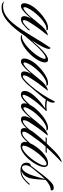

<svg xmlns="http://www.w3.org/2000/svg" viewBox="742 -1327 788 2390"><g transform="rotate(90 1136.0 -132.0)"><path d="M18 1Q-19 1 -19 -41Q-19 -65 -5 -98.5Q9 -132 37 -169Q57 -194 86 -222.5Q115 -251 149.5 -277Q184 -303 220 -319.5Q256 -336 290 -336Q305 -336 311 -331.5Q317 -327 319 -322Q321 -318 319.5 -316Q318 -314 316 -315Q312 -317 300 -317Q264 -317 214.5 -282.5Q165 -248 117 -193Q83 -155 61 -118.5Q39 -82 32 -58Q30 -50 30 -44Q30 -30 41 -30Q48 -30 60 -36.5Q72 -43 91 -59Q121 -85 150.5 -120Q180 -155 209 -191.5Q238 -228 265.5 -259Q293 -290 318 -306Q350 -327 362.5 -330Q375 -333 383 -334Q378 -328 361 -306Q344 -284 325 -259.5Q306 -235 294 -219Q276 -193 255.5 -163Q235 -133 218.5 -106.5Q202 -80 196 -63Q191 -46 191 -38Q191 -22 204 -22Q213 -22 225.5 -29.5Q238 -37 251 -47Q268 -61 283 -76.5Q298 -92 314 -111Q318 -111 318 -105Q318 -96 314 -91Q301 -76 282.5 -58Q264 -40 246 -26Q233 -15 216 -7Q199 1 183 1Q160 1 151 -10Q142 -21 142 -38Q142 -58 151 -81.5Q160 -105 171 -126Q158 -110 138 -87.5Q118 -65 102 -50Q80 -30 60 -14.5Q40 1 18 1Z M34 242Q7 242 -11 236Q-19 232 -27.5 225Q-36 218 -39 207Q-28 216 -14 220.5Q0 225 20 224Q78 224 128.5 192Q179 160 223 108.5Q267 57 305 -1Q366 -92 421 -185.5Q476 -279 536 -366Q550 -365 550 -346Q550 -321 525 -270.5Q500 -220 456 -152Q452 -147 449 -141Q446 -135 442 -129Q472 -164 504.5 -200.5Q537 -237 569 -267.5Q601 -298 631 -317Q661 -336 686 -336Q718 -336 718 -297Q718 -273 703 -237Q688 -201 657 -161Q638 -136 609.5 -107.5Q581 -79 547.5 -53.5Q514 -28 479 -12Q444 4 411 4Q384 4 379 -6Q377 -9 378.5 -11Q380 -13 381 -13Q381 -13 386 -12Q391 -11 398 -11Q422 -11 453 -28Q484 -45 518.5 -74Q553 -103 584 -139Q618 -177 641 -214.5Q664 -252 671 -276Q673 -284 673 -289Q673 -297 669.5 -302.5Q666 -308 656 -306Q631 -300 596 -271Q561 -242 523 -202Q485 -162 450.5 -121.5Q416 -81 390 -51Q353 5 305.5 64.5Q258 124 203.5 170.5Q149 217 89 235Q70 242 34 242Z M706 1Q669 1 669 -41Q669 -65 683 -98.5Q697 -132 725 -169Q745 -194 774 -222.5Q803 -251 837.5 -277Q872 -303 908 -319.5Q944 -336 978 -336Q993 -336 999 -331.5Q1005 -327 1007 -322Q1009 -318 1007.5 -316Q1006 -314 1004 -315Q1000 -317 988 -317Q952 -317 902.5 -282.5Q853 -248 805 -193Q771 -155 749 -118.5Q727 -82 720 -58Q718 -50 718 -44Q718 -30 729 -30Q736 -30 748 -36.5Q760 -43 779 -59Q809 -85 838.5 -120Q868 -155 897 -191.5Q926 -228 953.5 -259Q981 -290 1006 -306Q1038 -327 1050.5 -330Q1063 -333 1071 -334Q1066 -328 1049 -306Q1032 -284 1013 -259.5Q994 -235 982 -219Q964 -193 943.5 -163Q923 -133 906.5 -106.5Q890 -80 884 -63Q879 -46 879 -38Q879 -22 892 -22Q901 -22 913.5 -29.5Q926 -37 939 -47Q956 -61 971 -76.5Q986 -92 1002 -111Q1006 -111 1006 -105Q1006 -96 1002 -91Q989 -76 970.5 -58Q952 -40 934 -26Q921 -15 904 -7Q887 1 871 1Q848 1 839 -10Q830 -21 830 -38Q830 -58 839 -81.5Q848 -105 859 -126Q846 -110 826 -87.5Q806 -65 790 -50Q768 -30 748 -14.5Q728 1 706 1Z M1119 2Q1094 2 1083.5 -11Q1073 -24 1073 -43Q1073 -55 1076 -67Q1082 -97 1106 -130Q1130 -163 1163 -196Q1196 -229 1230.5 -256Q1265 -283 1292 -301Q1280 -299 1261 -299Q1239 -299 1215 -301.5Q1191 -304 1182 -310Q1178 -303 1162.5 -283.5Q1147 -264 1124.5 -237Q1102 -210 1078 -182Q1054 -154 1033 -129.5Q1012 -105 999 -91Q986 -76 963.5 -55.5Q941 -35 918.5 -19Q896 -3 881 -3Q874 -3 872.5 -6Q871 -9 871 -10Q887 -10 918.5 -32.5Q950 -55 999 -111Q1058 -179 1110.5 -257.5Q1163 -336 1205 -421H1206Q1219 -421 1219 -396Q1219 -373 1203 -342Q1199 -335 1191 -323Q1211 -319 1231 -317.5Q1251 -316 1268 -316Q1282 -316 1294 -317Q1306 -318 1313 -320Q1322 -320 1322.5 -316.5Q1323 -313 1321 -311Q1317 -307 1304.5 -293Q1292 -279 1276.5 -262.5Q1261 -246 1248 -231.5Q1235 -217 1229 -210Q1198 -173 1167.5 -129Q1137 -85 1125 -50Q1121 -41 1121 -33Q1121 -19 1134 -19Q1148 -19 1169 -35.5Q1190 -52 1211.5 -74Q1233 -96 1246 -111Q1250 -111 1250 -105Q1250 -96 1246 -91Q1200 -37 1171.5 -17.5Q1143 2 1119 2Z M1264 1Q1227 1 1227 -41Q1227 -65 1241 -98.5Q1255 -132 1283 -169Q1303 -194 1332 -222.5Q1361 -251 1395.5 -277Q1430 -303 1466 -319.5Q1502 -336 1536 -336Q1551 -336 1557 -331.5Q1563 -327 1565 -322Q1567 -318 1565.5 -316Q1564 -314 1562 -315Q1558 -317 1546 -317Q1510 -317 1460.5 -282.5Q1411 -248 1363 -193Q1329 -155 1307 -118.5Q1285 -82 1278 -58Q1276 -50 1276 -44Q1276 -30 1287 -30Q1294 -30 1306 -36.5Q1318 -43 1337 -59Q1367 -85 1396.5 -120Q1426 -155 1455 -191.5Q1484 -228 1511.5 -259Q1539 -290 1564 -306Q1596 -327 1608.5 -330Q1621 -333 1629 -334Q1624 -328 1607 -306Q1590 -284 1571 -259.5Q1552 -235 1540 -219Q1522 -193 1501.5 -163Q1481 -133 1464.5 -106.5Q1448 -80 1442 -63Q1437 -46 1437 -38Q1437 -22 1450 -22Q1459 -22 1471.5 -29.5Q1484 -37 1497 -47Q1514 -61 1529 -76.5Q1544 -92 1560 -111Q1564 -111 1564 -105Q1564 -96 1560 -91Q1547 -76 1528.5 -58Q1510 -40 1492 -26Q1479 -15 1462 -7Q1445 1 1429 1Q1406 1 1397 -10Q1388 -21 1388 -38Q1388 -58 1397 -81.5Q1406 -105 1417 -126Q1404 -110 1384 -87.5Q1364 -65 1348 -50Q1326 -30 1306 -14.5Q1286 1 1264 1Z M1580 4Q1555 4 1545 -8Q1535 -20 1535 -39Q1535 -72 1559 -114Q1573 -138 1597.5 -169.5Q1622 -201 1653 -236.5Q1684 -272 1715 -306H1648L1659 -320H1728Q1756 -349 1780.5 -374.5Q1805 -400 1821 -416Q1865 -460 1902.5 -483Q1940 -506 1962 -506Q1946 -492 1915.5 -462Q1885 -432 1848.5 -395Q1812 -358 1777 -320H1846L1835 -306H1765Q1746 -284 1729.5 -265Q1713 -246 1701 -229Q1654 -165 1625 -124Q1596 -83 1587 -62Q1580 -45 1580 -34Q1580 -15 1598 -15Q1613 -15 1630 -25Q1655 -39 1680.5 -65.5Q1706 -92 1722 -111Q1726 -111 1726 -105Q1726 -96 1722 -91Q1684 -47 1651 -21.5Q1618 4 1580 4Z M1761 5Q1732 5 1719.5 -9.5Q1707 -24 1707 -46Q1707 -74 1723.5 -112Q1740 -150 1768 -189Q1796 -228 1831 -261.5Q1866 -295 1902.5 -315.5Q1939 -336 1973 -336Q1998 -336 2009 -323Q2020 -310 2020 -289Q2020 -261 2004 -222.5Q1988 -184 1960.5 -144.5Q1933 -105 1899.5 -71Q1866 -37 1830 -16Q1794 5 1761 5ZM1773 -14Q1794 -14 1823.5 -35.5Q1853 -57 1884 -91Q1915 -125 1941.5 -163.5Q1968 -202 1984.5 -236.5Q2001 -271 2001 -293Q2001 -317 1978 -317Q1959 -317 1930.5 -294.5Q1902 -272 1871.5 -237Q1841 -202 1814 -163Q1787 -124 1770.5 -89Q1754 -54 1754 -34Q1754 -14 1773 -14Z M2063 7Q2043 7 2024.5 3Q2006 -1 1992 -11Q1981 -19 1973.5 -33Q1966 -47 1966 -69Q1966 -95 1978.5 -109Q1991 -123 2005 -123Q2016 -137 2035 -162.5Q2054 -188 2077.5 -219Q2101 -250 2126 -281.5Q2151 -313 2173 -338Q2187 -352 2202.5 -368Q2218 -384 2237.5 -395.5Q2257 -407 2279 -407Q2296 -407 2303.5 -399Q2311 -391 2311 -380Q2311 -374 2308 -369Q2297 -371 2277 -365.5Q2257 -360 2233 -346Q2207 -330 2180 -306Q2179 -294 2177.5 -269.5Q2176 -245 2174 -214.5Q2172 -184 2167.5 -153.5Q2163 -123 2156 -100Q2151 -84 2140 -64.5Q2129 -45 2110.5 -28.5Q2092 -12 2065 -6Q2101 -6 2125 -17Q2149 -28 2165.5 -42.5Q2182 -57 2192 -66Q2200 -74 2214 -89Q2228 -104 2234 -111Q2238 -111 2238 -105Q2238 -96 2234 -91Q2192 -46 2164 -25Q2139 -6 2113 0.5Q2087 7 2063 7ZM2028 -12Q2045 -12 2059.5 -25.5Q2074 -39 2086 -57.5Q2098 -76 2105 -92Q2116 -116 2128 -153Q2140 -190 2151 -228.5Q2162 -267 2169 -295Q2141 -268 2113.5 -236Q2086 -204 2063 -175Q2040 -146 2025 -127Q2012 -110 2005 -91Q1998 -72 1998 -55Q1998 -36 2006 -24Q2014 -12 2028 -12Z"/></g></svg>

Font: Luxurious Script
Style: Regular
Weight: 400
Designer: Robert E. Leuschke
Foundry: Robert E. Leuschke
Version: Version 1.010; ttfautohint (v1.8.3)